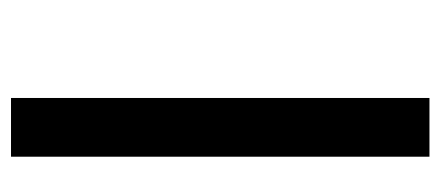

<svg xmlns="http://www.w3.org/2000/svg" viewBox="-240 -540 781 340"><g transform="rotate(90 150.0 -370.5)"><path d="M258 -741V0H154V-741Z"/></g></svg>

Font: Poppins Cyr Med
Style: Regular
Weight: 500
Designer: Ninad Kale (Devanagari), Jonny Pinhorn (Latin)
Foundry: Indian Type Foundry
Version: 4.004